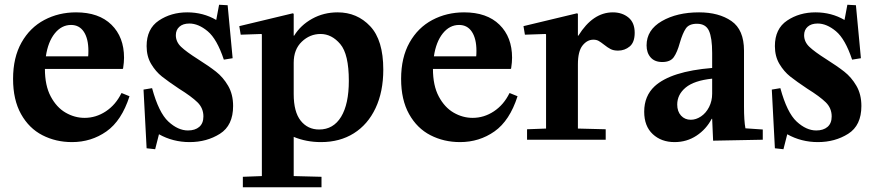

<svg xmlns="http://www.w3.org/2000/svg" viewBox="-20 -588 3688 808"><path d="M300 -536Q396 -536 449 -484Q502 -432 502 -345Q502 -326 498 -300L496 -298H169Q169 -228 193.5 -182Q218 -136 256 -114Q294 -92 336 -92Q384 -92 425.5 -119.5Q467 -147 491 -196H493L525 -183Q492 -80 428 -35Q364 10 283 10Q215 10 158.5 -19Q102 -48 68.5 -108Q35 -168 35 -256Q35 -346 70.5 -409Q106 -472 166.5 -504Q227 -536 300 -536ZM351 -351Q352 -359 352 -374Q352 -425 333 -454Q314 -483 279 -483Q239 -483 210.5 -447.5Q182 -412 173 -351Z M771 -39Q801 -39 818.5 -54Q836 -69 836 -98Q836 -133 811 -157.5Q786 -182 733 -215Q688 -245 661.5 -266Q635 -287 616 -319Q597 -351 597 -394Q597 -467 648.5 -501.5Q700 -536 768 -536Q835 -536 890 -504L902 -568L938 -566L959 -343L922 -337Q893 -424 854 -456.5Q815 -489 777 -489Q750 -489 735 -475.5Q720 -462 720 -440Q720 -412 742 -391Q764 -370 813 -339Q859 -310 889 -286.5Q919 -263 940 -227Q961 -191 961 -142Q961 -60 905.5 -25Q850 10 778 10Q708 10 649 -23L633 40L597 36L584 -211L620 -217Q648 -114 688.5 -76.5Q729 -39 771 -39Z M1212 -532 1216 -530V-438H1218Q1245 -482 1293.5 -509Q1342 -536 1401 -536Q1483 -536 1538 -477.5Q1593 -419 1593 -295Q1593 -202 1560.5 -133Q1528 -64 1469 -27Q1410 10 1331 10Q1269 10 1216 -12V153L1333 156V200H1002V156L1082 153V-443L1080 -445L993 -442L987 -478ZM1323 -43Q1383 -43 1415.5 -96.5Q1448 -150 1448 -248Q1448 -360 1412 -402.5Q1376 -445 1329 -445Q1284 -445 1250 -412.5Q1216 -380 1216 -324V-192Q1216 -117 1245.5 -80Q1275 -43 1323 -43Z M1933 -536Q2029 -536 2082 -484Q2135 -432 2135 -345Q2135 -326 2131 -300L2129 -298H1802Q1802 -228 1826.5 -182Q1851 -136 1889 -114Q1927 -92 1969 -92Q2017 -92 2058.5 -119.5Q2100 -147 2124 -196H2126L2158 -183Q2125 -80 2061 -35Q1997 10 1916 10Q1848 10 1791.5 -19Q1735 -48 1701.5 -108Q1668 -168 1668 -256Q1668 -346 1703.5 -409Q1739 -472 1799.5 -504Q1860 -536 1933 -536ZM1984 -351Q1985 -359 1985 -374Q1985 -425 1966 -454Q1947 -483 1912 -483Q1872 -483 1843.5 -447.5Q1815 -412 1806 -351Z M2412 -47 2529 -44V0H2198V-44L2278 -47V-443L2276 -445L2189 -442L2183 -478L2408 -532L2412 -530V-438H2414Q2475 -536 2559 -536Q2598 -536 2624.5 -514.5Q2651 -493 2651 -450Q2651 -410 2630 -392.5Q2609 -375 2581 -375Q2562 -375 2549.5 -381.5Q2537 -388 2522 -400Q2508 -411 2499 -416Q2490 -421 2477 -421Q2451 -421 2431.5 -396.5Q2412 -372 2412 -317Z M2735 -225Q2804 -288 2977 -302V-365Q2977 -429 2963.5 -458.5Q2950 -488 2913 -488Q2880 -488 2866.5 -468.5Q2853 -449 2841 -408Q2830 -368 2815.5 -347.5Q2801 -327 2767 -327Q2735 -327 2718 -346.5Q2701 -366 2701 -397Q2701 -462 2765 -499Q2829 -536 2922 -536Q3005 -536 3058 -499.5Q3111 -463 3111 -375V-139Q3111 -80 3117 -48L3190 -43V0L2981 4L2977 -88H2975Q2952 -44 2911 -17Q2870 10 2819 10Q2763 10 2727 -23.5Q2691 -57 2691 -118Q2691 -184 2735 -225ZM2887 -84Q2909 -84 2930 -98Q2951 -112 2964 -137.5Q2977 -163 2977 -194V-257Q2901 -249 2865.5 -219.5Q2830 -190 2830 -148Q2830 -119 2846 -101.5Q2862 -84 2887 -84Z M3415 -39Q3445 -39 3462.5 -54Q3480 -69 3480 -98Q3480 -133 3455 -157.5Q3430 -182 3377 -215Q3332 -245 3305.5 -266Q3279 -287 3260 -319Q3241 -351 3241 -394Q3241 -467 3292.5 -501.5Q3344 -536 3412 -536Q3479 -536 3534 -504L3546 -568L3582 -566L3603 -343L3566 -337Q3537 -424 3498 -456.5Q3459 -489 3421 -489Q3394 -489 3379 -475.5Q3364 -462 3364 -440Q3364 -412 3386 -391Q3408 -370 3457 -339Q3503 -310 3533 -286.5Q3563 -263 3584 -227Q3605 -191 3605 -142Q3605 -60 3549.5 -25Q3494 10 3422 10Q3352 10 3293 -23L3277 40L3241 36L3228 -211L3264 -217Q3292 -114 3332.5 -76.5Q3373 -39 3415 -39Z"/></svg>

Font: Minipax
Style: Bold
Weight: 600
Designer: Raphaël Ronot, Igor Stepanchenko (Cyrillic)
Foundry: steppetype
Version: Version 1.002